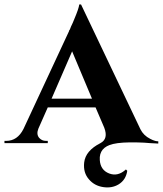

<svg xmlns="http://www.w3.org/2000/svg" viewBox="-45 -641 729 860"><path d="M584 -62Q598 -34 628 -19Q639 -13 650 -10Q658 -8 664 -8V2Q658 2 626 0Q611 -1 600 -2L572 -3Q499 -5 461 4Q398 19 402 76Q405 121 444 136Q483 151 519 118L525 124Q519 165 486 185Q456 203 417 197Q378 191 354 163Q327 133 332 87Q338 34 405 0Q441 -19 422 -69L383 -160H169L127 -65Q117 -40 130 -24Q142 -10 161 -10H169V0H-25V-10H-17Q33 -10 60 -63L264 -501L265 -505L268 -509Q271 -516 273 -522Q282 -540 288 -556Q308 -603 310 -621H318ZM367 -199 278 -411 186 -199Z"/></svg>

Font: Cinzel Bold(RUS BY LYAJKA)
Style: Regular
Weight: 700
Designer: Natanael Gama
Version: Version 1.001;PS 001.001;hotconv 1.0.56;makeotf.lib2.0.21325